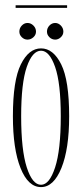

<svg xmlns="http://www.w3.org/2000/svg" viewBox="-20 -714 318 744"><path d="M139 11Q89 11 59.5 -63Q30 -137 30 -263.5Q30 -402.5 60.8 -464.5Q91.5 -526.5 139 -526.5Q186.5 -526.5 217.2 -464.5Q248 -402.5 248 -263.5Q248 -137 218 -63Q188 11 139 11ZM139 2Q171.5 2 193.5 -65.2Q215.5 -132.5 215.5 -263.5Q215.5 -392 193.5 -454.8Q171.5 -517.5 139 -517.5Q105.5 -517.5 83.8 -454.8Q62 -392 62 -263.5Q62 -132.5 83.8 -65.2Q105.5 2 139 2ZM194 -560.5Q181 -560.5 171.5 -569.8Q162 -579 162 -591.5Q162 -605 171.5 -615Q181 -625 194 -625Q206 -625 215.8 -615Q225.5 -605 225.5 -591.5Q225.5 -579 215.8 -569.8Q206 -560.5 194 -560.5ZM86.5 -560.5Q74 -560.5 64.5 -569.8Q55 -579 55 -591.5Q55 -605 64.5 -615Q74 -625 86.5 -625Q99.5 -625 109.5 -615Q119.5 -605 119.5 -591.5Q119.5 -579 109.5 -569.8Q99.5 -560.5 86.5 -560.5ZM40.5 -683.5V-693.5H240V-683.5Z"/></svg>

Font: Imbue 100pt Thin
Style: Regular
Weight: 100
Designer: Tyler Finck
Foundry: Etcetera Type Company
Version: Version 1.102; ttfautohint (v1.8.3)